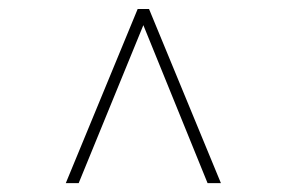

<svg xmlns="http://www.w3.org/2000/svg" viewBox="-20 -731 640 429"><path d="M300.3 -674.8 155.8 -321.8H127L287.6 -710.9H313L473.6 -321.8H443.8Z"/></svg>

Font: Roboto Mono Thin
Style: Regular
Weight: 250
Designer: Google
Version: Version 2.000985; 2015; ttfautohint (v1.3)